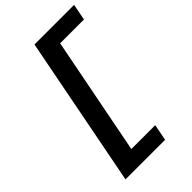

<svg xmlns="http://www.w3.org/2000/svg" viewBox="-291 -902 1203 1203"><g transform="rotate(-45 310.0 -300.5)"><path d="M71.5 200H422.5L443.5 91.5H232L385 -692.5H596L617 -801H266Z"/></g></svg>

Font: Monaspace Neon
Style: Bold Italic
Weight: 700
Italic angle: -11°
Designer: Riley Cran & the Lettermatic Team
Foundry: Lettermatic
Version: Version 1.200 (Monaspace Neon)